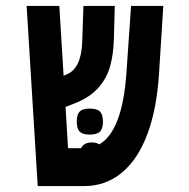

<svg xmlns="http://www.w3.org/2000/svg" viewBox="-20 -629 640 649"><path d="M70 -609H180.5L195 -373L204.5 -377Q255 -397 258 -488.5L262 -609H368L365 -498.5Q363.5 -445 352 -404.2Q340.5 -363.5 311.5 -331.2Q282.5 -299 231 -279L201.5 -267.5L210 -128H254Q264 -147.5 289.5 -147.5Q306 -147.5 315.5 -141Q394 -186 407.5 -384.5L423 -609H532L517.5 -380Q510 -260.5 478 -175.2Q446 -90 391.5 -45Q337 0 264 0H107.5ZM239.5 -218Q239.5 -242 249.5 -252Q259.5 -262 283 -262Q307.5 -262 317.8 -252Q328 -242 328 -218Q328 -194 317.8 -184Q307.5 -174 283 -174Q259.5 -174 249.5 -184Q239.5 -194 239.5 -218Z"/></svg>

Font: JuliaMono
Style: Bold
Weight: 700
Monospace: yes
Designer: cormullion
Foundry: corm
Version: Version 0.055; ttfautohint (v1.8.4)